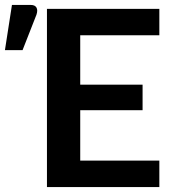

<svg xmlns="http://www.w3.org/2000/svg" viewBox="-22 -759 705 779"><path d="M303.5 -616V-415.5H556.5V-312H303.5V-107.5H624.5V0H168.5V-723H624.5V-616ZM-2 -555.5 26.5 -739H102.5Q120 -739 126 -728.2Q132 -717.5 126 -699.5L69.5 -555.5Z"/></svg>

Font: Lato 2
Style: Bold
Weight: 700
Designer: Lukasz Dziedzic with Adam Twardoch and Botio Nikoltchev
Foundry: tyPoland Lukasz Dziedzic
Version: Version 2.015; 2015-08-06; http://www.latofonts.com/